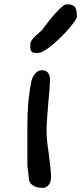

<svg xmlns="http://www.w3.org/2000/svg" viewBox="-20 -865 380 898"><path d="M156.2 -617.2Q143.6 -617.2 136.2 -618.9Q128.9 -620.6 125.7 -626.7Q122.6 -632.8 122.1 -638.4Q121.6 -644 121.6 -657.2Q121.6 -670.4 134.8 -685.1Q147.9 -699.7 164.3 -713.4Q180.7 -727.1 184.6 -734.9Q195.3 -750 212.9 -772.2Q230.5 -794.4 255.1 -819.6Q279.8 -844.7 290.5 -844.7Q302.7 -844.7 309.1 -843.8Q315.4 -842.8 324 -837.6Q332.5 -832.5 336.2 -820.1Q339.8 -807.6 339.8 -786.6Q339.8 -775.9 305.4 -734.9Q271 -693.8 225.6 -655.5Q180.2 -617.2 156.2 -617.2ZM114.7 -33.2Q114.7 -35.6 111.8 -62Q107.9 -84.5 107.9 -95.2V-270Q107.9 -401.9 128.9 -493.7V-490.7Q130.4 -502.9 143.8 -519.8Q157.2 -536.6 175.8 -536.6Q213.9 -536.6 213.9 -489.7Q213.9 -466.8 205.1 -374.5Q197.8 -291 197.8 -251.5Q197.8 -213.4 207 -154.8Q218.8 -66.4 218.8 -36.6Q218.8 -13.2 207.3 0.2Q195.8 13.7 179.7 13.7Q149.9 13.7 132.3 1.2Q114.7 -11.2 114.7 -33.2Z"/></svg>

Font: Short Stack
Style: Regular
Weight: 400
Designer: James Grieshaber
Foundry: James Grieshaber
Version: Version 1.002